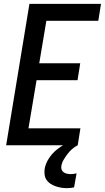

<svg xmlns="http://www.w3.org/2000/svg" viewBox="-20 -755 545 998"><path d="M12 0 133 -735H505L491 -647H221L184 -426H397L383 -338H170L128 -88H398L384 0ZM328 223Q312 223 297.5 220.5Q283 218 268.5 213Q254 208 242 200Q230 192 222 180.5Q214 169 212 153.5Q210 138 212 123Q217 94 235 67Q253 40 278 20.5Q303 1 331.5 -12.5Q360 -26 389 -32L384 0Q368 8 354.5 20Q341 32 330.5 46Q320 60 311 75Q302 90 299 107Q297 117 300 126Q303 135 311 140.5Q319 146 328.5 148Q338 150 348 150Q355 150 362.5 149Q370 148 378 146L365 219Q356 221 346.5 222Q337 223 328 223Z"/></svg>

Font: Iosevka Curly Semibold
Style: Italic
Weight: 600
Italic angle: -9°
Monospace: yes
Designer: Belleve Invis
Foundry: Belleve Invis
Version: Version 22.1.2; ttfautohint (v1.8.4)